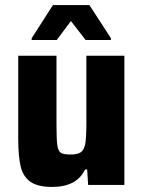

<svg xmlns="http://www.w3.org/2000/svg" viewBox="-20 -730 564 758"><path d="M52 -183V-510H203V-237Q203 -178 206.5 -155.5Q210 -133 220.5 -126.5Q231 -120 259 -120Q288 -120 300.5 -130Q313 -140 317 -164.5Q321 -189 321 -246V-510H471V0H328L324 -61H316Q283 8 186 8Q129 8 100 -12.5Q71 -33 61.5 -73Q52 -113 52 -183ZM105 -572V-579L189 -710H333L418 -579V-572H318L260 -647L204 -572Z"/></svg>

Font: Saira Semi Condensed
Style: Bold
Weight: 700
Width: 4
Designer: Hector Gatti with collaboration of the Omnibus-Type team
Foundry: Omnibus-Type
Version: Version 1.001; ttfautohint (v1.8)